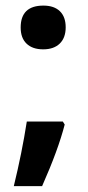

<svg xmlns="http://www.w3.org/2000/svg" viewBox="-20 -538 310 679"><path d="M74.8 -108.2H202.2L208.8 -97.6Q186 -8.6 128.9 120.3H28.8Q57.6 2.5 74.8 -108.2ZM53.1 -440.8Q53.1 -518.2 133.5 -518.2Q171.4 -518.2 191.9 -498.2Q212.3 -478.3 212.3 -441.4Q212.3 -404.4 191.4 -384Q170.4 -363.5 132.7 -363.5Q95 -363.5 74.1 -383.5Q53.1 -403.4 53.1 -440.8Z"/></svg>

Font: Khula
Style: Bold
Weight: 700
Designer: Erin McLaughlin, Steve Matteson
Version: Version 1.000;PS 1.0;hotconv 1.0.72;makeotf.lib2.5.5900; ttf